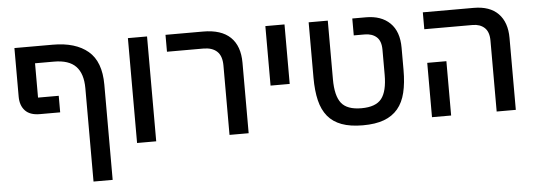

<svg xmlns="http://www.w3.org/2000/svg" viewBox="-51 -759 3095 1109"><g transform="rotate(-5 1496.5 -204.0)"><path d="M450 -341Q450 -426 409.5 -468Q369 -510 283 -510H173V-311H293V-215H175Q118 -215 90 -245Q62 -275 62 -326V-608H285Q416 -608 488.5 -547Q561 -486 561 -352V200H450Z M720 -608H831V0H720Z M1256 -402Q1256 -458 1228 -484Q1200 -510 1149 -510H938V-608H1156Q1261 -608 1314 -557Q1367 -506 1367 -409V0H1256Z M1517 -608H1628V-263H1517Z M2029 12Q1956 12 1906 -6.5Q1856 -25 1825.5 -62Q1795 -99 1781.5 -155Q1768 -211 1768 -286V-608H1879V-268Q1879 -172 1912.5 -129.5Q1946 -87 2029 -87Q2112 -87 2145.5 -129.5Q2179 -172 2179 -268V-413Q2179 -464 2153 -487Q2127 -510 2084 -510H2021V-608H2100Q2189 -608 2239.5 -558.5Q2290 -509 2290 -415V-286Q2290 -211 2276.5 -155Q2263 -99 2232 -62Q2201 -25 2151.5 -6.5Q2102 12 2029 12Z M2805 -411Q2805 -462 2779 -486Q2753 -510 2710 -510H2430V-608H2725Q2818 -608 2867 -558Q2916 -508 2916 -417V0H2805ZM2430 -315H2541V0H2430Z"/></g></svg>

Font: IBM Plex Sans Hebrew Medm
Style: Regular
Weight: 500
Designer: Mike Abbink, Paul van der Laan, Pieter van Rosmalen, Yanek Iontef
Foundry: Bold Monday
Version: Version 1.3